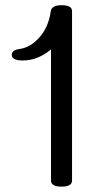

<svg xmlns="http://www.w3.org/2000/svg" viewBox="-20 -694 341 726"><path d="M212.4 11.7Q172.9 11.7 172.9 -11.2V-507.3Q123 -465.3 65.9 -465.3Q24.4 -465.3 24.4 -486.8Q24.4 -504.9 54.2 -508.8Q94.7 -514.6 127.4 -550.8Q163.6 -590.3 171.9 -651.4Q175.3 -674.3 212.4 -674.3Q252.4 -674.3 252.4 -651.9V-11.2Q252.4 11.7 212.4 11.7Z"/></svg>

Font: Gayathri
Style: Regular
Weight: 400
Designer: Binoy Dominic <binoy.domenic@gmail.com>
Foundry: SMC
Version: Version 1.000